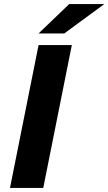

<svg xmlns="http://www.w3.org/2000/svg" viewBox="-20 -921 531 941"><path d="M169 -757H295L491 -901H319ZM29 0H192L332 -700H169Z"/></svg>

Font: AWKNG-Font
Style: Bold Italic
Weight: 700
Italic angle: -11.3°
Designer: Awakening Church
Foundry: Awakening Church
Version: Version 1.700;PS 001.700;hotconv 1.0.88;makeotf.lib2.5.64775